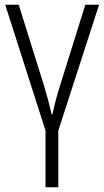

<svg xmlns="http://www.w3.org/2000/svg" viewBox="-20 -552 440 810"><path d="M172 238V-1L2 -532H59L164 -196Q184 -131 198 -69H201Q215 -134 234 -193L340 -532H398L226 -1V238Z"/></svg>

Font: Noto Sans UI NarrowLight
Style: Regular
Weight: 300
Width: 4
Designer: Monotype Design Team
Foundry: Monotype Imaging Inc.
Version: Version 1.001